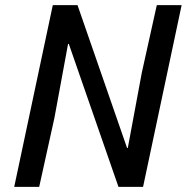

<svg xmlns="http://www.w3.org/2000/svg" viewBox="-20 -731 730 751"><path d="M539.6 0H443.4L249 -559.6L246.1 -558.6L192.9 -270L133.3 0H35.6L186.5 -710.9H283.2L477.1 -151.9L480 -152.8L534.7 -446.8L593.3 -710.9H690.4Z"/></svg>

Font: Ufes Sans
Style: Italic
Weight: 400
Designer: Ricardo Esteves & Filipe Motta
Foundry: ProDesignUfes - Ricardo Esteves, Filipe Motta
Version: Version 2.0